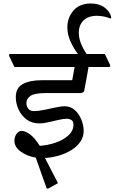

<svg xmlns="http://www.w3.org/2000/svg" viewBox="-20 -931 661 1106"><path d="M258 155H249L186 -23Q137 -31 100 -57.5Q63 -84 63 -120Q63 -143 75.5 -160Q88 -177 104 -177Q126 -177 153.5 -156.5Q181 -136 209 -91Q255 -94 299.5 -109Q344 -124 373.5 -150.5Q403 -177 403 -213Q403 -233 391 -240Q379 -247 364 -247Q347 -247 318 -240.5Q289 -234 259 -227Q229 -220 208 -220Q164 -220 133.5 -242.5Q103 -265 87 -300Q71 -335 71 -371Q71 -425 111.5 -447Q152 -469 222 -469H396L410 -545H63L32 -610L34 -620H429Q404 -653 388 -688Q368 -730 368 -773Q368 -830 403.5 -870.5Q439 -911 503 -911Q550 -911 582 -888Q614 -865 621 -830L616 -824Q602 -831 580 -835.5Q558 -840 538 -840Q489 -840 461.5 -813.5Q434 -787 434 -742Q434 -686 479 -620H584L615 -555L613 -545H490Q484 -509 477 -471.5Q470 -434 464 -403L450 -395H246Q180 -395 156 -379Q132 -363 132 -337Q132 -320 142.5 -305.5Q153 -291 177 -291Q200 -291 234 -298Q268 -305 300.5 -312Q333 -319 351 -319Q387 -319 411.5 -296.5Q436 -274 449 -241Q462 -208 462 -177Q462 -142 442.5 -114Q423 -86 390.5 -66Q358 -46 318 -34.5Q278 -23 239 -21L314 124Z"/></svg>

Font: Tiro Devanagari Marathi
Style: Italic
Weight: 400
Italic angle: -11°
Designer: Devanagari: John Hudson & Fiona Ross, assisted by Paul Hanslow. Latin: John Hudson with Paul Hanslow, assisted by Kaja S
Foundry: Tiro Typeworks Ltd.
Version: Version 1.52